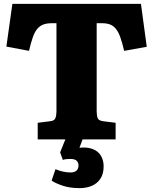

<svg xmlns="http://www.w3.org/2000/svg" viewBox="-20 -721 792 993"><path d="M392 252Q341 252 303 239Q265 226 247 213L267 154Q288 163 308 167Q328 171 344 171Q365 171 375.5 161.5Q386 152 386 134Q386 120 376.5 110.5Q367 101 343 101Q333 101 323 102Q313 103 305 106L291 67L318 0H175V-86L239 -94Q261 -96 266.5 -110Q272 -124 272 -145V-601H249Q223 -601 205 -594.5Q187 -588 173.5 -572.5Q160 -557 150 -529Q140 -501 130 -458L13 -480L44 -701H709L739 -479L622 -458Q612 -501 602 -529Q592 -557 578.5 -573Q565 -589 547.5 -595Q530 -601 507 -601H480V-145Q480 -124 485 -110.5Q490 -97 514 -94L578 -86V0H407L391 43Q432 39 460 50Q488 61 502 84.5Q516 108 516 139Q516 178 499.5 203Q483 228 455 240Q427 252 392 252Z"/></svg>

Font: Literata ExtraBold
Style: Regular
Weight: 800
Designer: Latin by Veronika Burian and Jose Scaglione. Greek by Irene Vlachou. Cyrillic by Vera Evstafieva.
Foundry: TypeTogether
Version: Version 3.103;gftools[0.9.29]